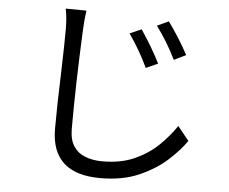

<svg xmlns="http://www.w3.org/2000/svg" viewBox="-55 -821 1110 932"><g transform="rotate(5 500.0 -354.5)"><path d="M640 -504Q600 -589 547 -664L604 -689Q660 -606 698 -530ZM772 -555Q730 -641 676 -713L732 -739Q753 -711 782 -665.5Q811 -620 830 -583ZM466 48Q227 48 227 -172Q227 -290 233 -452Q237 -585 237 -657Q237 -713 228 -757L329 -756Q322 -707 320 -657Q308 -392 308 -179Q308 -125 329 -93.5Q350 -62 386.5 -48Q423 -34 469 -34Q559 -34 625 -63.5Q691 -93 739 -139Q787 -185 822 -237L877 -169Q844 -121 789 -71.5Q734 -22 654.5 13Q575 48 466 48Z"/></g></svg>

Font: Source Han Sans & Saira Hybrid
Style: Regular
Weight: 400
Designer: Ryoko NISHIZUKA 西塚涼子 (kana & ideographs); Paul D. Hunt (Latin, Greek & Cyrillic); Wenlong ZHANG 张文龙 (bopomofo); Sandoll 
Foundry: Adobe Systems Incorporated
Version: Version 1.00;August 2, 2021;FontCreator 13.0.0.2675 64-bit